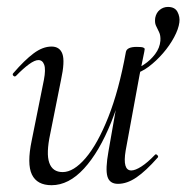

<svg xmlns="http://www.w3.org/2000/svg" viewBox="-20 -532 548 565"><path d="M372.4 -314.4 365.4 -325.2Q384.4 -329.4 403.6 -342Q422.8 -354.6 436.5 -372.8Q450.2 -391 452 -412Q453 -427.8 448 -437.7Q443 -447.6 438.9 -456.6Q434.8 -465.6 436.8 -479.6Q439.8 -494.8 450.4 -503.2Q461 -511.6 474.2 -511.6Q494.6 -511.6 502.3 -497Q510 -482.4 507.8 -466Q505.4 -446.8 492.4 -422.5Q479.4 -398.2 459.8 -375.5Q440.2 -352.8 417.6 -335.7Q395 -318.6 372.4 -314.4ZM131.8 13Q89 13 73.9 -18.3Q58.8 -49.6 73.4 -119L109.2 -297Q115 -327.6 110.1 -341.4Q105.2 -355.2 93 -355.2Q82.2 -355.2 65.2 -342.8Q48.2 -330.4 27.4 -309Q23.4 -305 19.4 -309Q15.4 -313 19.4 -317Q52.2 -355 79 -375Q105.8 -395 131.6 -395Q156 -395 163.7 -373.2Q171.4 -351.4 159.6 -297L127.8 -138Q115.4 -80.4 125 -53Q134.6 -25.6 164.4 -25.6Q196.6 -25.6 231.9 -66.8Q267.2 -108 298.6 -187.1Q330 -266.2 350.4 -378.8L362.8 -377.8Q343 -261.4 307.6 -173.2Q272.2 -85 227.2 -36Q182.2 13 131.8 13ZM327.2 9Q302.4 9 296.1 -12.7Q289.8 -34.4 299.2 -86.6L350.4 -378.8Q353 -394 382.4 -394Q396.8 -394 401.3 -392.2Q405.8 -390.4 405.8 -387.6Q405.8 -384.4 400.8 -361.2Q395.8 -338 390.8 -312L349.8 -89Q340 -30.4 366.4 -30.4Q378 -30.4 396.1 -42Q414.2 -53.6 435.6 -76Q438.6 -80 443 -75.5Q447.4 -71 443.6 -67.8Q409.2 -28.8 381.5 -9.9Q353.8 9 327.2 9Z"/></svg>

Font: Cormorant Infant Light
Style: Italic
Weight: 300
Italic angle: -10°
Designer: Christian Thalmann (Catharsis Fonts)
Foundry: Catharsis Fonts
Version: Version 4.001